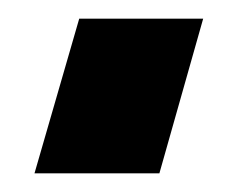

<svg xmlns="http://www.w3.org/2000/svg" viewBox="-20 -35 253 206"><path d="M17 151 65 -15H198L151 151Z"/></svg>

Font: Orbitron
Style: Bold
Weight: 700
Designer: Matt McInerney
Foundry: The League of Moveable Type
Version: Version 2.001